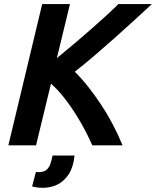

<svg xmlns="http://www.w3.org/2000/svg" viewBox="-20 -713 765 942"><path d="M21 0 187 -693H323.2L259 -427.8Q300.2 -461.2 341.6 -496.4Q383 -531.5 422.2 -565.8Q461.5 -600 496.6 -632.1Q531.8 -664.2 561 -693H725Q682.8 -653.5 636.5 -611.4Q590.2 -569.2 542 -526.2Q493.8 -483.2 444.6 -441.2Q395.5 -399.2 347 -361Q379.8 -328.8 411.8 -288.4Q443.8 -248 474.6 -201.8Q505.5 -155.5 532.4 -104.6Q559.2 -53.8 581.2 0H432.5Q410 -52.2 378.5 -107.8Q347 -163.2 309.5 -214.2Q272 -265.2 230.2 -302.8L156.8 0ZM189.2 208.5Q176.5 208.5 163.4 206.8Q150.2 205 137.5 201.5L156.2 130.5Q160.2 131.2 163.6 131.4Q167 131.5 170 131.5Q195.5 131.5 208.4 120.1Q221.2 108.8 227.5 90.1Q233.8 71.5 238 50H345.8Q340 106.5 317.4 141.4Q294.8 176.2 261.9 192.4Q229 208.5 189.2 208.5Z"/></svg>

Font: Ubuntu Sans
Style: Italic
Weight: 400
Italic angle: -13.5°
Designer: Dalton Maag Ltd
Foundry: Dalton Maag Ltd
Version: Version 1.006